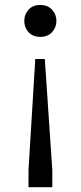

<svg xmlns="http://www.w3.org/2000/svg" viewBox="-20 -567 326 776"><path d="M78.1 0ZM78.1 -482.4Q78.1 -508.8 95.2 -527.8Q112.3 -546.9 142.8 -546.9Q173.3 -546.9 190.7 -527.6Q208 -508.3 208 -482.4Q208 -456.5 190.7 -437.3Q173.3 -418 142.8 -418Q112.3 -418 95.2 -437Q78.1 -456.1 78.1 -482.4ZM161.1 -328.6 191.4 120.1V189.5H95.2V120.1L122.6 -328.6Z"/></svg>

Font: Oxygen
Style: Normal
Weight: 400
Designer: Vernon Adams
Foundry: Vernon Adams
Version: Version Release 0.2.2 webfont; ttfautohint (v0.8.52-bc40) -l